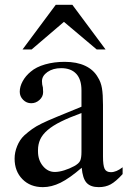

<svg xmlns="http://www.w3.org/2000/svg" viewBox="-20 -771 535 802"><path d="M492.2 -43.9Q463.9 -12.7 442.4 -1Q420.9 10.7 392.6 10.7Q358.4 10.7 341.8 -7.3Q325.2 -25.4 321.3 -70.3Q270.5 -26.4 232.9 -7.8Q195.3 10.7 159.2 10.7Q106.4 10.7 73.7 -22.5Q41 -55.7 41 -108.4Q41 -134.8 51.8 -161.1Q62.5 -187.5 81.1 -205.1Q98.6 -220.7 114.3 -231.9Q129.9 -243.2 153.8 -254.9Q177.7 -266.6 216.8 -282.7Q255.9 -298.8 320.3 -325.2V-393.6Q320.3 -439.5 298.3 -462.9Q276.4 -486.3 235.4 -486.3Q201.2 -486.3 178.2 -470.2Q155.3 -454.1 155.3 -431.6Q155.3 -418 159.2 -405.3Q159.2 -398.4 159.7 -394.5Q160.2 -390.6 160.2 -386.7Q160.2 -367.2 145 -353.5Q129.9 -339.8 110.4 -339.8Q90.8 -339.8 76.7 -354Q62.5 -368.2 62.5 -387.7Q62.5 -409.2 74.7 -431.6Q86.9 -454.1 108.4 -471.7Q130.9 -491.2 168.5 -502Q206.1 -512.7 250 -512.7Q300.8 -512.7 335.9 -496.1Q371.1 -479.5 388.7 -448.2Q401.4 -428.7 405.8 -402.8Q410.2 -377 410.2 -333V-117.2Q410.2 -80.1 417 -65.9Q423.8 -51.8 443.4 -51.8Q465.8 -51.8 492.2 -72.3ZM320.3 -298.8Q269.5 -280.3 234.9 -263.2Q200.2 -246.1 178.7 -227.5Q157.2 -209 147.9 -188.5Q138.7 -168 138.7 -143.6V-138.7Q138.7 -102.5 159.2 -77.6Q179.7 -52.7 209 -52.7Q226.6 -52.7 248.5 -59.6Q270.5 -66.4 290 -77.1Q309.6 -87.9 314.9 -99.6Q320.3 -111.3 320.3 -136.7ZM383.8 -564.5 247.1 -679.7 112.3 -564.5H74.2L212.9 -751H282.2L420.9 -564.5Z"/></svg>

Font: Jomolhari
Style: Regular
Weight: 400
Designer: Christopher J. Fynn
Foundry: Christopher  J.  Fynn (Karma Drubgy¸ Tenzin).
Version: Version alpha 0.003c 2006